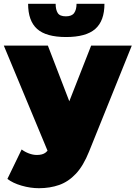

<svg xmlns="http://www.w3.org/2000/svg" viewBox="-23 -787 714 1011"><path d="M182 204Q137 204 90.5 190.5Q44 177 16 155L91 0Q108 13 129.5 21Q151 29 171 29Q201 29 217 16.5Q233 4 243 -21L266 -79L282 -101L457 -547H671L446 11Q416 86 376.5 128Q337 170 288.5 187Q240 204 182 204ZM235 25 -3 -547H229L393 -121ZM325 -592Q220 -592 172.5 -634.5Q125 -677 125 -767H270Q270 -736 281 -718.5Q292 -701 324 -701Q355 -701 367.5 -718.5Q380 -736 380 -767H527Q527 -677 478.5 -634.5Q430 -592 325 -592Z"/></svg>

Font: MOST Montserrat Black
Style: Regular
Weight: 900
Designer: Julieta Ulanovsky
Foundry: Julieta Ulanovsky
Version: Version 8.000;March 11, 2024;FontCreator 15.0.0.2926 64-bit